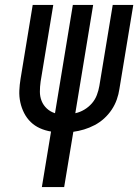

<svg xmlns="http://www.w3.org/2000/svg" viewBox="-20 -755 558 775"><path d="M149 0 186 -224Q162 -228 141 -237.5Q120 -247 104 -262.5Q88 -278 77.5 -298.5Q67 -319 62 -342Q57 -365 58 -389Q59 -413 63 -437L112 -735H195L144 -426Q141 -405 141 -385Q141 -365 148 -347.5Q155 -330 169 -317Q183 -304 202 -298L274 -735H356L284 -298Q303 -302 320.5 -312.5Q338 -323 351 -338Q364 -353 371 -371.5Q378 -390 381 -408L435 -735H518L462 -396Q459 -375 451.5 -353.5Q444 -332 431 -312.5Q418 -293 400.5 -277Q383 -261 362 -250Q341 -239 319.5 -232.5Q298 -226 276 -223L239 0Z"/></svg>

Font: Iosevka Term Curly Md Obl
Style: Regular
Weight: 500
Italic angle: -9°
Designer: Belleve Invis
Foundry: Belleve Invis
Version: Version 32.3.0